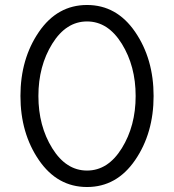

<svg xmlns="http://www.w3.org/2000/svg" viewBox="-20 -735 698 770"><path d="M522 -607Q596 -499 596 -350Q596 -201 522 -93Q448 15 329 15Q210 15 136 -93Q62 -201 62 -350Q62 -499 136 -607Q210 -715 329 -715Q448 -715 522 -607ZM468.5 -140.5Q524 -230 524 -350Q524 -470 468.5 -559.5Q413 -649 329 -649Q245 -649 189.5 -559.5Q134 -470 134 -350Q134 -230 189.5 -140.5Q245 -51 329 -51Q413 -51 468.5 -140.5Z"/></svg>

Font: Delius
Style: Regular
Weight: 400
Designer: Natalia Raices
Foundry: Natalia Raices
Version: Version 1.001